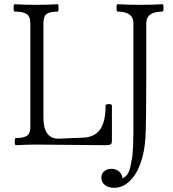

<svg xmlns="http://www.w3.org/2000/svg" viewBox="-20 -686 822 911"><path d="M55 3Q50 3 50 -14Q50 -31 55 -31Q92 -31 108 -42Q124 -53 124 -84V-575Q124 -608 106.5 -619.5Q89 -631 50 -631Q45 -631 44.5 -648.5Q44 -666 50 -666Q99 -663 151 -663Q202 -663 254 -666Q258 -666 258 -648.5Q258 -631 254 -631Q217 -631 201.5 -620Q186 -609 186 -575V-128Q186 -28 258 -28L377 -33Q430 -36 455.5 -72.5Q481 -109 481 -185Q481 -192 496 -192Q511 -192 511 -185V-18Q511 -5 505 -1Q499 3 480 3Q426 3 318 1.5Q210 0 156 0Q106 0 55 3ZM522 205Q495 205 478 192Q461 179 461 157Q461 138 474.5 126.5Q488 115 508 115Q530 115 545 128Q560 141 561 160Q574 155 583.5 142.5Q593 130 598.5 105.5Q604 81 607 62Q610 43 611.5 2.5Q613 -38 613 -58Q613 -78 613 -127V-575Q613 -631 538 -631Q533 -631 533 -648.5Q533 -666 538 -666Q592 -663 645 -663Q697 -663 751 -666Q756 -666 756 -648.5Q756 -631 751 -631Q674 -631 674 -575V-310Q674 -104 670 -33.5Q666 37 646 90Q628 142 595 173.5Q562 205 522 205Z"/></svg>

Font: Junicode Cond Light
Style: Regular
Weight: 300
Width: 3
Designer: Peter S. Baker
Version: Version 2.201